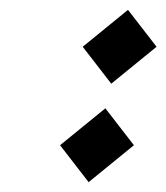

<svg xmlns="http://www.w3.org/2000/svg" viewBox="-20 -520 338 390"><path d="M240 -500 298 -425 206 -350 148 -425ZM194 -300 252 -225 160 -150 102 -225Z"/></svg>

Font: SOV_Meka
Style: Italic
Weight: 400
Italic angle: -13°
Version: Version 1.00